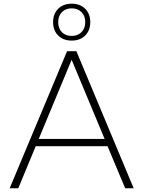

<svg xmlns="http://www.w3.org/2000/svg" viewBox="-20 -1006 766 1026"><path d="M77.6 0H31.7L338.4 -732.4H388.2L694.3 0H648.9L554.7 -224.6H170.9ZM187 -263.7H539.1L362.8 -686.5ZM363.3 -789.1Q318.4 -789.1 291 -816.2Q263.7 -843.3 263.7 -887.7Q263.7 -932.1 291 -959.2Q318.4 -986.3 363.3 -986.3Q407.7 -986.3 435.1 -959.2Q462.4 -932.1 462.4 -887.7Q462.4 -843.3 435.1 -816.2Q407.7 -789.1 363.3 -789.1ZM363.3 -814Q395.5 -814 415.5 -834.2Q435.5 -854.5 435.5 -887.7Q435.5 -920.9 415.5 -941.2Q395.5 -961.4 363.3 -961.4Q330.6 -961.4 310.8 -941.2Q291 -920.9 291 -887.7Q291 -854 310.8 -834Q330.6 -814 363.3 -814Z"/></svg>

Font: Kumbh Sans ExtraLight
Style: Regular
Weight: 250
Version: Version 1.005